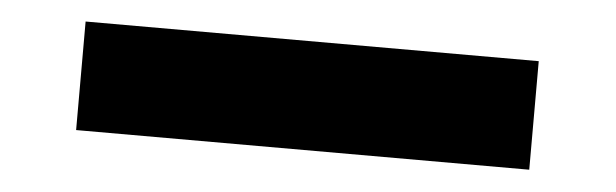

<svg xmlns="http://www.w3.org/2000/svg" viewBox="-26 -14 808 252"><g transform="rotate(5 377.5 111.5)"><path d="M79 183V40H676V183Z"/></g></svg>

Font: DM Sans 36pt Black
Style: Regular
Weight: 900
Designer: Colophon Foundry, Jonny Pinhorn
Foundry: Colophon Foundry
Version: Version 4.004;gftools[0.9.30]